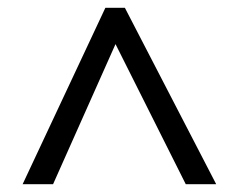

<svg xmlns="http://www.w3.org/2000/svg" viewBox="-20 -739 612 492"><path d="M38 -267 250 -719H300L534 -267H456L276 -626L116 -267Z"/></svg>

Font: Noto Sans Armenian
Style: Regular
Weight: 400
Designer: Monotype Design Team
Foundry: Monotype Imaging Inc.
Version: Version 2.007